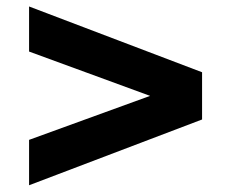

<svg xmlns="http://www.w3.org/2000/svg" viewBox="-20 -682 706 587"><path d="M597.8 -316.7 68.9 -115.6V-254.4L438.9 -388.9L68.9 -524.4V-662.2L597.8 -461.1Z"/></svg>

Font: Paperlogy 8 ExtraBold
Style: Regular
Weight: 800
Designer: redesigned by Lee Juim, glyphs from Gmarket Sans & Montserrat
Foundry: PT&
Version: Version 1.001